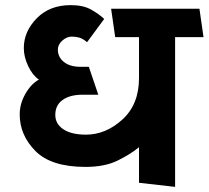

<svg xmlns="http://www.w3.org/2000/svg" viewBox="-20 -714 815 750"><path d="M523 0V-139Q492 -113 441 -87.5Q390 -62 314 -62Q180 -62 118.5 -124Q57 -186 57 -267Q57 -309 79.5 -348Q102 -387 132 -403Q107 -420 90 -456Q73 -492 73 -526Q73 -591 123.5 -642.5Q174 -694 256 -694Q305 -694 336 -676.5Q367 -659 387 -640L320 -549Q304 -563 290 -567Q276 -571 260 -571Q241 -571 223.5 -555.5Q206 -540 206 -520Q206 -491 229.5 -472Q253 -453 295 -453H327L364 -344H302Q253 -344 224.5 -323.5Q196 -303 196 -265Q196 -230 227.5 -209Q259 -188 316 -188Q393 -188 458 -247Q523 -306 523 -409V-569H430L414 -680H759L775 -569H664V16Z"/></svg>

Font: Palanquin
Style: Bold
Weight: 700
Designer: Pria Ravichandran
Version: Version 1.0.4